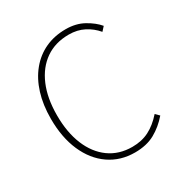

<svg xmlns="http://www.w3.org/2000/svg" viewBox="-161 -794 883 928"><g transform="rotate(-30 281.0 -330.0)"><path d="M328 12Q247 12 185.5 -30.5Q124 -73 90 -150.5Q56 -228 56 -332Q56 -410 75.5 -472.5Q95 -535 132 -580Q169 -625 220 -648.5Q271 -672 334 -672Q391 -672 434 -648Q477 -624 502 -594L482 -572Q455 -604 418 -623Q381 -642 334 -642Q258 -642 203.5 -604Q149 -566 119.5 -496.5Q90 -427 90 -332Q90 -237 119 -166.5Q148 -96 202 -57Q256 -18 330 -18Q383 -18 424 -39Q465 -60 502 -102L522 -82Q485 -39 439 -13.5Q393 12 328 12Z"/></g></svg>

Font: Source Sans Variable
Style: Regular
Weight: 200
Designer: Paul D. Hunt
Foundry: Adobe Systems Incorporated
Version: Version 3.006;hotconv 1.0.111;makeotfexe 2.5.65597